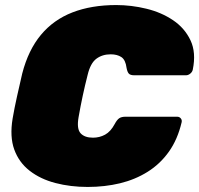

<svg xmlns="http://www.w3.org/2000/svg" viewBox="-20 -730 788 760"><path d="M327 10Q259 10 199.5 -5.5Q140 -21 97.5 -54Q55 -87 36.5 -138Q18 -189 30 -261Q37 -302 47.5 -349Q58 -396 68 -439Q92 -532 142 -592Q192 -652 267 -681Q342 -710 440 -710Q500 -710 559.5 -695.5Q619 -681 665 -650Q711 -619 734 -570.5Q757 -522 743 -454Q741 -445 733 -438.5Q725 -432 716 -432H512Q496 -432 490 -438.5Q484 -445 481 -461Q477 -493 460.5 -504Q444 -515 418 -515Q385 -515 361.5 -497.5Q338 -480 327 -434Q306 -352 291 -266Q283 -220 299 -202.5Q315 -185 348 -185Q374 -185 396 -197Q418 -209 434 -239Q443 -256 452 -262Q461 -268 477 -268H681Q690 -268 695.5 -261.5Q701 -255 699 -246Q683 -178 648.5 -129.5Q614 -81 564.5 -50Q515 -19 455 -4.5Q395 10 327 10Z"/></svg>

Font: Rubik Black
Style: Italic
Weight: 900
Italic angle: -12°
Designer: Hubert and Fischer
Foundry: Hubert and Fischer
Version: Version 2.300;gftools[0.9.30]